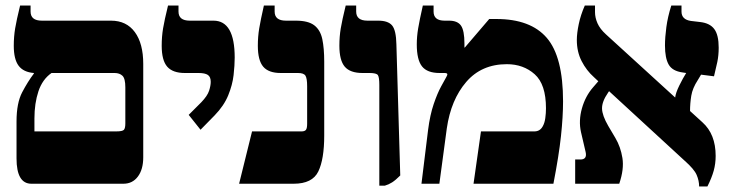

<svg xmlns="http://www.w3.org/2000/svg" viewBox="-20 -667 2645 697"><path d="M94 0Q40 0 40 -92V-226Q40 -293 60.5 -332Q81 -371 103 -400V-402Q65 -405 47.5 -428.5Q30 -452 30 -501Q30 -534 35 -564Q40 -594 53 -647H91V-625Q91 -592 132 -592H383Q439 -592 469.5 -550.5Q500 -509 500 -435V-96Q500 -52 480.5 -26Q461 0 428 0ZM105 -190H402Q425 -190 430 -196Q435 -202 435 -219V-350Q435 -382 424.5 -392Q414 -402 396 -402H167Q134 -379 119.5 -335.5Q105 -292 105 -237Z M708 -196 665 -250 711 -296Q733 -319 739 -337.5Q745 -356 745 -370Q745 -388 734.5 -395Q724 -402 701 -402H651Q607 -402 587 -425Q567 -448 567 -501Q567 -534 572 -564Q577 -594 590 -647H628V-625Q628 -592 669 -592H755Q832 -592 832 -458Q832 -430 828 -394.5Q824 -359 808.5 -321Q793 -283 759 -248Z M848 0 895 -190H1075Q1086 -190 1090.5 -195.5Q1095 -201 1095 -218V-354Q1095 -382 1089 -392Q1083 -402 1062 -402H999Q955 -402 935.5 -425Q916 -448 916 -501Q916 -534 921 -564Q926 -594 938 -647H977V-625Q977 -592 1018 -592H1054Q1099 -592 1121 -575Q1143 -558 1150 -525Q1157 -492 1157 -443V-175Q1157 -89 1135.5 -44.5Q1114 0 1046 0Z M1357 7V-359Q1357 -386 1352 -394Q1347 -402 1322 -402H1296Q1251 -402 1231.5 -425Q1212 -448 1212 -501Q1212 -534 1217 -564Q1222 -594 1235 -647H1273V-625Q1273 -592 1314 -592H1353Q1389 -592 1403.5 -574.5Q1418 -557 1419 -506L1433 -30Q1416 -13 1403.5 -5Q1391 3 1377 7Z M1510 0 1534 -195Q1541 -250 1554.5 -289.5Q1568 -329 1581.5 -353.5Q1595 -378 1600 -387Q1604 -394 1604 -397Q1604 -402 1594 -402H1576Q1531 -402 1512 -426Q1493 -450 1493 -506Q1493 -534 1498 -564Q1503 -594 1515 -647H1554V-625Q1554 -592 1594 -592H1610Q1641 -592 1653.5 -574Q1666 -556 1666 -509V-495L1667 -494L1756 -598H1782Q1906 -598 1965 -529.5Q2024 -461 2024 -299Q2024 -244 2016.5 -173.5Q2009 -103 1989 0H1699L1726 -190H1920Q1940 -190 1950 -208Q1957 -220 1959.5 -238Q1962 -256 1962 -274Q1962 -361 1921 -397.5Q1880 -434 1820 -434Q1728 -434 1672.5 -369.5Q1617 -305 1602 -201L1575 0Z M2068 0V-88H2087Q2112 -88 2106 -115L2089 -188Q2080 -229 2092.5 -273.5Q2105 -318 2133 -350L2152 -372L2136 -387Q2109 -411 2091.5 -445Q2074 -479 2074 -522Q2074 -546 2081 -579.5Q2088 -613 2103 -647H2140V-623Q2140 -603 2149 -582.5Q2158 -562 2180 -542L2431 -313Q2433 -330 2446 -356.5Q2459 -383 2471 -402L2458 -404Q2421 -409 2407.5 -432.5Q2394 -456 2394 -502Q2394 -531 2399 -568.5Q2404 -606 2417 -647H2454V-625Q2454 -596 2488 -591L2522 -587Q2557 -583 2573 -561.5Q2589 -540 2589 -494Q2589 -466 2584 -442Q2579 -418 2572 -390L2525 -396L2513 -376Q2494 -347 2489.5 -319.5Q2485 -292 2485 -264L2530 -223Q2578 -180 2578 -101Q2578 -73 2571 -47.5Q2564 -22 2548 10H2518Q2518 -11 2509 -32Q2500 -53 2466 -83L2191 -336L2187 -330Q2165 -298 2165.5 -273Q2166 -248 2188 -210L2214 -166Q2233 -134 2239.5 -93.5Q2246 -53 2228 0Z"/></svg>

Font: Noto Serif Hebrew SemiCondensed Black
Style: Regular
Weight: 900
Width: 4
Designer: Monotype Design Team
Foundry: Monotype Imaging Inc.
Version: Version 2.004; ttfautohint (v1.8.4.7-5d5b)